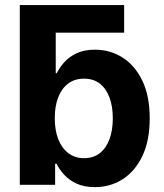

<svg xmlns="http://www.w3.org/2000/svg" viewBox="-20 -748 663 777"><path d="M133.3 -615.7 60.1 -727.5H482.4V-615.7ZM363.3 9.3Q321.3 9.3 290.8 -4.6Q260.3 -18.6 240.2 -40.3Q220.2 -62 209 -85.4H203.1V0H60.1V-727.5H205.6V-451.7H209.5Q221.2 -475.1 240.7 -496.8Q260.3 -518.6 290.5 -532.7Q320.8 -546.9 364.3 -546.9Q426.3 -546.9 476.3 -514.9Q526.4 -482.9 556.2 -421.1Q585.9 -359.4 585.9 -269Q585.9 -180.2 556.9 -118.2Q527.8 -56.2 477.5 -23.4Q427.2 9.3 363.3 9.3ZM319.8 -107.9Q357.9 -107.9 383.8 -128.2Q409.7 -148.4 423.1 -184.8Q436.5 -221.2 436.5 -269.5Q436.5 -317.4 423.1 -353.5Q409.7 -389.6 383.8 -409.7Q357.9 -429.7 319.8 -429.7Q282.7 -429.7 256.1 -409.9Q229.5 -390.1 215.6 -354.2Q201.7 -318.4 201.7 -269.5Q201.7 -220.7 215.8 -184.6Q230 -148.4 256.6 -128.2Q283.2 -107.9 319.8 -107.9Z"/></svg>

Font: Inter 18pt
Style: Bold
Weight: 700
Designer: Rasmus Andersson
Foundry: rsms
Version: Version 4.001;git-66647c0bb